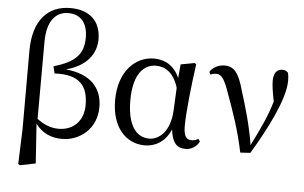

<svg xmlns="http://www.w3.org/2000/svg" viewBox="-63 -907 1923 1214"><g transform="rotate(5 899.0 -300.0)"><path d="M93 202 104 209 203 189 186 -62C228 -5 286 20 354 20C469 20 573 -65 573 -200C573 -324 497 -406 341 -420C475 -455 530 -539 530 -627C530 -743 458 -809 336 -809C192 -809 101 -709 101 -517V-21ZM190 -93 191 -585C192 -712 244 -776 326 -776C400 -776 449 -729 449 -631C449 -530 402 -473 261 -433L272 -388C435 -397 485 -323 485 -207C485 -105 421 -42 327 -42C276 -42 232 -61 190 -93Z M880 15C942 15 1007 -17 1043 -100C1053 -16 1083 15 1137 15C1177 15 1209 -8 1225 -39L1214 -56C1201 -48 1190 -43 1171 -43C1138 -43 1121 -65 1121 -129C1121 -211 1139 -383 1159 -524L1149 -531L1061 -515L1053 -428C1020 -502 963 -537 891 -537C775 -537 668 -440 668 -253C668 -84 757 15 880 15ZM1049 -365 1042 -217C1034 -84 964 -30 904 -30C818 -30 764 -107 764 -261C764 -430 831 -493 908 -493C965 -493 1020 -460 1049 -365Z M1485 8 1549 4C1646 -158 1747 -354 1747 -470C1747 -490 1746 -504 1742 -521C1732 -532 1722 -537 1705 -537C1669 -537 1650 -509 1650 -462C1650 -433 1656 -392 1668 -332C1638 -230 1598 -150 1546 -45C1527 -165 1493 -281 1462 -379C1431 -493 1400 -532 1339 -532C1303 -532 1266 -515 1246 -484L1254 -467C1264 -472 1277 -475 1292 -475C1325 -475 1345 -445 1376 -355C1414 -250 1457 -131 1485 8Z"/></g></svg>

Font: Source Han Serif CN Medium
Style: Regular
Weight: 500
Designer: Ryoko NISHIZUKA 西塚涼子 (kana & ideographs); Frank Grießhammer (Latin, Greek & Cyrillic); Wenlong ZHANG 张文龙 (bopomofo); San
Foundry: Adobe
Version: Version 2.002;hotconv 1.1.0;makeotfexe 2.6.0